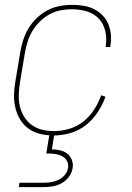

<svg xmlns="http://www.w3.org/2000/svg" viewBox="-20 -548 540 788"><path d="M201 8Q173 8 146.5 2Q120 -4 98.5 -19Q77 -34 63.5 -56Q50 -78 43.5 -104Q37 -130 37.5 -157.5Q38 -185 43 -213L63 -333Q67 -358 75 -383Q83 -408 97 -431.5Q111 -455 131 -474Q151 -493 174.5 -505.5Q198 -518 224 -523Q250 -528 276 -528Q299 -528 322 -524.5Q345 -521 365 -511Q385 -501 400.5 -485.5Q416 -470 424.5 -449.5Q433 -429 435 -406Q437 -383 433 -359L432 -355H413L414 -359Q419 -390 412 -420.5Q405 -451 385 -472Q365 -493 335.5 -501.5Q306 -510 274 -510Q251 -510 228 -505.5Q205 -501 183 -489Q161 -477 143 -459Q125 -441 112.5 -420Q100 -399 93 -376Q86 -353 82 -330L62 -210Q58 -185 57 -160Q56 -135 61.5 -112Q67 -89 79.5 -68.5Q92 -48 111 -34.5Q130 -21 153.5 -15.5Q177 -10 202 -10Q233 -10 265 -19.5Q297 -29 322.5 -49.5Q348 -70 366.5 -98.5Q385 -127 395 -157L413 -151Q401 -118 381 -87.5Q361 -57 332.5 -34.5Q304 -12 269 -2Q234 8 201 8ZM57 220 60 202H160Q175 202 190.5 199.5Q206 197 220.5 190Q235 183 246 170Q257 157 259 142Q262 127 255.5 114Q249 101 236.5 94Q224 87 209.5 84.5Q195 82 180 82H170L185 -10H205L193 65Q210 65 227 69Q244 73 256.5 83Q269 93 275 109Q281 125 278 142Q275 161 262.5 178Q250 195 232 204.5Q214 214 195 217Q176 220 157 220Z"/></svg>

Font: Iosevka Term Curly Thin
Style: Italic
Weight: 100
Italic angle: -9°
Designer: Belleve Invis
Foundry: Belleve Invis
Version: Version 32.3.0